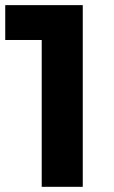

<svg xmlns="http://www.w3.org/2000/svg" viewBox="-27 -720 439 740"><path d="M-6.8 -700.2H292V0H133.8V-565.9H-6.8Z"/></svg>

Font: Montserrat-SemiBold
Style: Regular
Weight: 600
Designer: Julieta Ulanovsky
Foundry: Julieta Ulanovsky
Version: Version 6.001